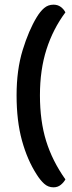

<svg xmlns="http://www.w3.org/2000/svg" viewBox="-20 -680 308 822"><path d="M209 122Q186 122 169 106.5Q152 91 137 67Q97 5 74 -78.5Q51 -162 51 -272Q51 -381 77 -465.5Q103 -550 137 -606Q152 -631 169 -645.5Q186 -660 209 -660Q227 -660 240 -650.5Q253 -641 260 -627Q207 -556 179 -468.5Q151 -381 151 -272Q151 -162 177.5 -76.5Q204 9 260 88Q253 101 240 111.5Q227 122 209 122Z"/></svg>

Font: Baloo Da 2 Medium
Style: Regular
Weight: 500
Designer: Noopur Datye, Sulekha Rajkumar and Ek Type
Foundry: Ek Type
Version: Version 1.640;hotconv 1.0.111;makeotfexe 2.5.65597; ttfautoh